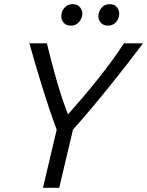

<svg xmlns="http://www.w3.org/2000/svg" viewBox="-20 -901 706 921"><path d="M186 0 252 -279Q233 -330 215 -383.5Q197 -437 180.5 -490.5Q164 -544 149 -595.5Q134 -647 121 -693H205Q225 -609 250.5 -519.5Q276 -430 306 -352Q340 -390 376.5 -433Q413 -476 448.5 -520.5Q484 -565 516.5 -609Q549 -653 574 -693H666Q631 -646 591.5 -595.5Q552 -545 509.5 -492Q467 -439 422 -385.5Q377 -332 330 -279L264 0ZM499 -778Q476 -778 464 -791.5Q452 -805 452 -823Q452 -845 466.5 -863Q481 -881 506 -881Q529 -881 540.5 -867Q552 -853 552 -836Q552 -822 545.5 -808.5Q539 -795 527 -786.5Q515 -778 499 -778ZM320 -778Q298 -778 286 -791.5Q274 -805 274 -823Q274 -845 288.5 -863Q303 -881 328 -881Q351 -881 363 -867Q375 -853 375 -836Q375 -822 368 -808.5Q361 -795 349 -786.5Q337 -778 320 -778Z"/></svg>

Font: Ubuntu Sans
Style: Italic
Weight: 400
Italic angle: -13.5°
Designer: Dalton Maag Ltd
Foundry: Dalton Maag Ltd
Version: Version 1.006